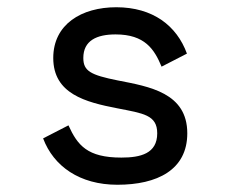

<svg xmlns="http://www.w3.org/2000/svg" viewBox="-20 -500 650 530"><path d="M169 -154 99 -118C128 -41 200 10 304 10C414 10 497 -31 497 -132C497 -244 392 -261 305 -278C230 -293 210 -304 210 -340C210 -388 247 -405 299 -405C380 -405 406 -364 426 -316L496 -352C468 -429 402 -480 301 -480C205 -480 127 -433 127 -340C127 -241 216 -218 304 -201C375 -187 414 -183 414 -132C414 -76 368 -65 315 -65C221 -65 194 -99 169 -154Z"/></svg>

Font: Necto Mono
Style: Regular
Weight: 400
Designer: Marco Condello
Foundry: Collletttivo
Version: Version 1.300;Glyphs 3.2 (3217)